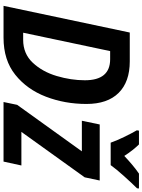

<svg xmlns="http://www.w3.org/2000/svg" viewBox="120 -926 806 1086"><g transform="rotate(90 523.0 -383.0)"><path d="M914 -606Q936 -637 977.5 -683Q1019 -729 1045 -755L1046 -766H962Q918 -736 862 -683Q846 -708 828.5 -730Q811 -752 797 -766H719L717 -754Q734 -725 755 -681.5Q776 -638 787 -606ZM193 0Q320 0 403 -66.5Q486 -133 527 -240Q568 -347 568 -469Q568 -588 505.5 -651Q443 -714 327 -714H164L13 0ZM269 -603H315Q434 -603 434 -460Q434 -382 410 -301Q386 -220 335 -165.5Q284 -111 205 -111H165ZM894 0 916 -101H726L983 -459L1001 -544H684L663 -443H836L573 -77L557 0Z"/></g></svg>

Font: Noto Sans UI SemiCondensed
Style: Bold Italic
Weight: 700
Width: 4
Designer: Monotype Design Team
Foundry: Monotype Imaging Inc.
Version: 1.001